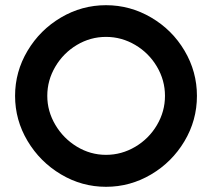

<svg xmlns="http://www.w3.org/2000/svg" viewBox="-20 -710 816 739"><path d="M38 -341Q38 -434 86 -514.5Q134 -595 214.5 -642.5Q295 -690 388 -690Q481 -690 562 -642.5Q643 -595 690.5 -514.5Q738 -434 738 -341Q738 -247 690 -166.5Q642 -86 561.5 -38.5Q481 9 388 9Q295 9 214.5 -39Q134 -87 86 -167.5Q38 -248 38 -341ZM388 -114Q448 -114 500.5 -145Q553 -176 584 -228.5Q615 -281 615 -341Q615 -401 584 -453.5Q553 -506 500.5 -537Q448 -568 388 -568Q328 -568 276 -537Q224 -506 193 -453.5Q162 -401 162 -341Q162 -282 193 -229.5Q224 -177 276 -145.5Q328 -114 388 -114Z"/></svg>

Font: Teachers SemiBold
Style: Regular
Weight: 600
Designer: Alfredo Marco Pradil & Chank Diesel
Version: Version 0.009